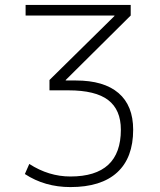

<svg xmlns="http://www.w3.org/2000/svg" viewBox="-20 -750 650 780"><path d="M84 -730H511V-687L247 -425V-423H288Q402 -423 461.5 -372Q521 -321 521 -223Q521 -109 456 -49.5Q391 10 266 10Q162 10 81 -43L99 -84Q178 -33 266 -33Q471 -33 471 -223Q471 -304 419.5 -343.5Q368 -383 258 -383H181V-425L445 -685V-687H84Z"/></svg>

Font: Mplus 1p Light
Style: Regular
Weight: 300
Version: Version 1.061